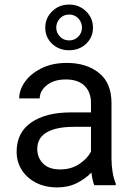

<svg xmlns="http://www.w3.org/2000/svg" viewBox="-20 -815 584 845"><path d="M395 0Q390.6 -9.8 387.5 -24.7Q384.3 -39.6 382.3 -55.7Q356.9 -28.8 318.8 -9.5Q280.8 9.8 231.9 9.8Q178.2 9.8 137.9 -11.2Q97.7 -32.2 75.4 -67.6Q53.2 -103 53.2 -147Q53.2 -231.9 117.7 -276.1Q182.1 -320.3 291 -320.3H380.4V-362.3Q380.4 -409.2 352.3 -437.3Q324.2 -465.3 269 -465.3Q217.8 -465.3 186.3 -440.2Q154.8 -415 154.8 -381.8H64.5Q64.5 -419.9 90.3 -455.8Q116.2 -491.7 163.3 -514.9Q210.4 -538.1 274.4 -538.1Q360.4 -538.1 415.5 -494.1Q470.7 -450.2 470.7 -361.3V-115.2Q470.7 -88.9 475.3 -59.1Q480 -29.3 489.3 -7.8V0ZM245.1 -69.3Q293.9 -69.3 329.8 -93.8Q365.7 -118.2 380.4 -147.9V-256.8H305.7Q228 -256.8 186 -232.7Q144 -208.5 144 -159.2Q144 -121.6 169.4 -95.5Q194.8 -69.3 245.1 -69.3ZM179.2 -693.4Q179.2 -735.4 209.5 -765.1Q239.7 -794.9 284.2 -794.9Q328.6 -794.9 358.9 -765.1Q389.2 -735.4 389.2 -693.4Q389.2 -650.4 358.9 -622.1Q328.6 -593.8 284.2 -593.8Q239.7 -593.8 209.5 -622.1Q179.2 -650.4 179.2 -693.4ZM227.5 -693.4Q227.5 -671.9 243.4 -654.5Q259.3 -637.2 284.2 -637.2Q309.1 -637.2 325 -654.1Q340.8 -670.9 340.8 -693.4Q340.8 -716.3 325 -733.6Q309.1 -751 284.2 -751Q259.3 -751 243.4 -733.6Q227.5 -716.3 227.5 -693.4Z"/></svg>

Font: Vazirmatn UI FD
Style: Regular
Weight: 400
Designer: Saber Rastikerdar
Foundry: Saber Rastikerdar
Version: Version 33.003